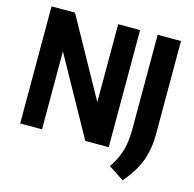

<svg xmlns="http://www.w3.org/2000/svg" viewBox="-127 -869 1182 1172"><g transform="rotate(15 464.0 -283.0)"><path d="M55.5 0V-740H203.5L476.5 -247.5V-740H615V0H467L193.5 -492.5V0ZM749.5 173.5 652 109.5Q680 68 696 29.8Q712 -8.5 719 -51.5Q726 -94.5 726 -150V-740H873.5V-151Q873.5 -58 845.5 17.8Q817.5 93.5 749.5 173.5Z"/></g></svg>

Font: Encode Sans Condensed Condensed
Style: Bold
Weight: 700
Width: 3
Designer: Multiple Designers
Foundry: Impallari Type
Version: Version 3.000; ttfautohint (v1.8.3) -l 8 -r 50 -G 200 -x 14 